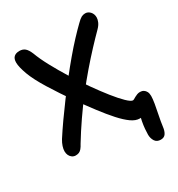

<svg xmlns="http://www.w3.org/2000/svg" viewBox="-206 -844 1081 1164"><g transform="rotate(-30 334.0 -262.5)"><path d="M579 185Q551 185 538.5 165Q526 145 526 120Q526 104 528 80Q530 56 535 30Q540 4 546 -19L571 -6Q568 -2 564 2Q560 6 552.5 8Q545 10 532 10Q504 10 473 -12Q442 -34 406 -74Q370 -114 329 -168Q288 -222 242 -287Q214 -327 188 -366.5Q162 -406 139 -443Q116 -480 99 -513Q82 -546 72 -573Q62 -601 57 -622Q52 -643 52 -658Q52 -685 65.5 -697.5Q79 -710 104 -710Q127 -710 142 -697.5Q157 -685 170 -654Q187 -608 218 -550.5Q249 -493 287.5 -431Q326 -369 366.5 -311.5Q407 -254 444 -207.5Q481 -161 509.5 -133.5Q538 -106 551 -106Q555 -106 561 -109.5Q567 -113 575 -117.5Q583 -122 592.5 -125.5Q602 -129 613 -129Q627 -129 637.5 -122.5Q648 -116 654 -104Q660 -92 660 -74Q660 -55 654.5 -22Q649 11 641 49Q633 87 628 125Q625 151 614 168Q603 185 579 185ZM84 10Q71 10 60 2.5Q49 -5 43 -17.5Q37 -30 37 -46Q37 -61 43 -79.5Q49 -98 61 -118Q90 -163 125.5 -213.5Q161 -264 200.5 -317Q240 -370 280.5 -421.5Q321 -473 361 -520.5Q401 -568 437.5 -607Q474 -646 503 -674Q524 -695 536.5 -701.5Q549 -708 563 -708Q583 -708 597.5 -692Q612 -676 612 -652Q612 -638 604.5 -620.5Q597 -603 579 -585Q544 -550 501 -504Q458 -458 411.5 -404Q365 -350 318.5 -290Q272 -230 228 -166Q184 -102 145 -38Q135 -19 126 -8.5Q117 2 107 6Q97 10 84 10Z"/></g></svg>

Font: Shantell Sans Medium
Style: Regular
Weight: 500
Designer: Stephen Nixon, Anya Danilova, Shantell Martin
Foundry: Arrow Type
Version: Version 1.011;[c5ecc13dd]